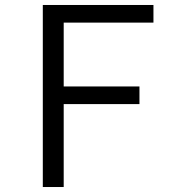

<svg xmlns="http://www.w3.org/2000/svg" viewBox="-20 -751 707 771"><path d="M151.9 0V-731H596.2V-660.2H235.8V-403.8H540V-333H235.8V0Z"/></svg>

Font: Shanggu Mono N
Style: Regular
Weight: 350
Designer: GuiWonder
Version: Version 1.021